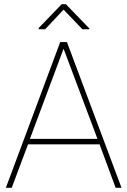

<svg xmlns="http://www.w3.org/2000/svg" viewBox="-20 -898 609 918"><path d="M374 -758 284 -852 196 -758H165V-764L275 -878H295L407 -762V-758ZM268 -697H300L561 0H533L456 -208H114L36 0H8ZM284 -665 123 -234H446Z"/></svg>

Font: FreesentationVF
Style: Regular
Weight: 400
Designer: glyphs from Roboto by Christian Robertson / Hangul glyphs from Noto Sans CJK(Source Han Sans) by Jang Soo-young and Kang
Foundry: PT&
Version: Version 2.001;Glyphs 3.3.1 (3343)